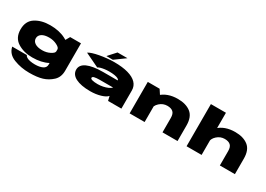

<svg xmlns="http://www.w3.org/2000/svg" viewBox="4 -1819 4294 3096"><g transform="rotate(30 2151.0 -271.0)"><path d="M510 243Q657.5 243 752.2 214Q847 185 922.5 115Q998 45 998 -76V-586H796.5L718 -448V-29Q718 29.5 663 55.2Q608 81 524 81Q475.5 81 434.5 73.2Q393.5 65.5 368.2 50Q343 34.5 337 14H64Q90 139.5 223.5 191.2Q357 243 510 243ZM430 4.5Q599 4.5 716.5 -57.2Q834 -119 834 -151L717 -272Q717 -242 652.5 -209Q588 -176 510 -176Q422 -176 374 -208Q326 -240 326 -293Q326 -346.5 374 -378.5Q422 -410.5 510 -410.5Q588 -410.5 652.5 -378Q717 -345.5 717 -315.5L833 -435.5Q833 -467.5 713.5 -529.5Q594 -591.5 425 -591.5Q263 -591.5 152 -520.8Q41 -450 41 -295Q41 -140 154.5 -67.8Q268 4.5 430 4.5Z M1511.5 9Q1563 9 1611.5 2.2Q1660 -4.5 1701.2 -16.8Q1742.5 -29 1773.5 -45.5Q1804.5 -62 1821 -82.5L1840.5 0H2088.5V-337Q2088.5 -419.5 2034 -476.2Q1979.5 -533 1874.5 -562.8Q1769.5 -592.5 1616.5 -592.5Q1552 -592.5 1482.2 -585.2Q1412.5 -578 1348 -566.2Q1283.5 -554.5 1233 -538.5Q1182.5 -522.5 1157.5 -505L1418.5 -380Q1434.5 -391.5 1466.2 -400.8Q1498 -410 1538.5 -415.2Q1579 -420.5 1619 -420.5Q1678 -420.5 1720.5 -413.5Q1763 -406.5 1786.2 -394.2Q1809.5 -382 1809.5 -365V-364H1539Q1442 -364 1367.8 -352Q1293.5 -340 1243.2 -317Q1193 -294 1167.8 -260.2Q1142.5 -226.5 1142.5 -182Q1142.5 -137 1167 -101.2Q1191.5 -65.5 1239.5 -41Q1287.5 -16.5 1355.5 -3.8Q1423.5 9 1511.5 9ZM1557.5 -150Q1526 -150 1500.8 -152.8Q1475.5 -155.5 1457.8 -160.2Q1440 -165 1431 -172Q1422 -179 1422 -189Q1422 -199 1430 -206.5Q1438 -214 1454.2 -218.2Q1470.5 -222.5 1496.5 -225Q1522.5 -227.5 1558 -227.5H1802.5V-226.5Q1782 -205 1742.8 -187.2Q1703.5 -169.5 1654.8 -159.8Q1606 -150 1557.5 -150ZM1455 -613H1575L1767 -753H1582Z M2242 0H2521V-496L2462 -586H2242ZM2854 0H3134V-288.5Q3134 -450.5 3043.5 -521Q2953 -591.5 2802 -591.5Q2605 -591.5 2488 -477.8Q2371 -364 2371 -302.5L2506 -220.5Q2506 -298.5 2568 -354.5Q2630 -410.5 2710 -410.5Q2781 -410.5 2817.5 -377.5Q2854 -344.5 2854 -267.5Z M3302 0H3582V-785H3302ZM3922 0H4202V-288.5Q4202 -450.5 4111.5 -521Q4021 -591.5 3870 -591.5Q3673 -591.5 3556 -477.8Q3439 -364 3439 -302.5L3574 -220.5Q3574 -298.5 3636 -354.5Q3698 -410.5 3778 -410.5Q3849 -410.5 3885.5 -377.5Q3922 -344.5 3922 -267.5Z"/></g></svg>

Font: Anybody ExtraExpanded Black
Style: Regular
Weight: 900
Width: 8
Version: Version 1.113;gftools[0.9.25]